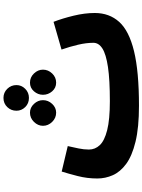

<svg xmlns="http://www.w3.org/2000/svg" viewBox="123 -924 822 1108"><g transform="rotate(-90 534.0 -370.0)"><path d="M478 21Q352 21 270 1Q188 -19 142 -53Q96 -87 77 -130Q58 -173 58 -219Q58 -278 72 -332.5Q86 -387 98 -425L245 -390Q238 -359 231.5 -328Q225 -297 225 -268Q225 -232 250.5 -205Q276 -178 337 -162.5Q398 -147 504 -147Q628 -147 701.5 -158Q775 -169 808 -190Q841 -211 841 -242Q841 -283 830 -330Q819 -377 802 -426L962 -472Q982 -420 997.5 -356Q1013 -292 1013 -234Q1013 -150 961.5 -93Q910 -36 792.5 -7.5Q675 21 478 21ZM523 -614Q491 -614 470 -635.5Q449 -657 449 -686Q449 -717 470 -739Q491 -761 523 -761Q554 -761 575.5 -739Q597 -717 597 -686Q597 -657 575.5 -635.5Q554 -614 523 -614ZM438 -457Q407 -457 384.5 -480Q362 -503 362 -533Q362 -562 384.5 -585Q407 -608 438 -608Q467 -608 488.5 -585Q510 -562 510 -533Q510 -503 488.5 -480Q467 -457 438 -457ZM611 -457Q581 -457 561 -480Q541 -503 541 -533Q541 -562 561 -585Q581 -608 611 -608Q642 -608 664 -585Q686 -562 686 -533Q686 -503 664 -480Q642 -457 611 -457Z"/></g></svg>

Font: Noto Sans Arabic Blk
Style: Regular
Weight: 900
Designer: Monotype Design Team, Nadine Chahine, Nizar Qandah and Khaled Hosny
Foundry: Monotype Imaging Inc.
Version: Version 2.012; ttfautohint (v1.8.4.7-5d5b)